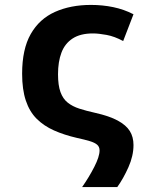

<svg xmlns="http://www.w3.org/2000/svg" viewBox="-20 -575 640 781"><path d="M314 186Q342 146 363.5 104Q385 62 385 37Q385 22 375 13.5Q365 5 345 -1Q325 -7 293 -14Q241 -26 199.5 -44.5Q158 -63 129 -92Q100 -121 85 -166Q70 -211 70 -275Q70 -375 105 -436.5Q140 -498 203.5 -526.5Q267 -555 350 -555Q397 -555 440.5 -546Q484 -537 523 -517L481 -408Q446 -427 413.5 -433Q381 -439 358 -439Q307 -439 275.5 -418.5Q244 -398 230 -361Q216 -324 216 -273Q216 -228 226 -200.5Q236 -173 255.5 -157.5Q275 -142 303 -133Q331 -124 367 -116Q425 -103 459 -84.5Q493 -66 508 -42Q523 -18 523 15Q523 59 502.5 105Q482 151 457 186Z"/></svg>

Font: Noto Sans Mono
Style: Bold
Weight: 700
Designer: Monotype Design Team
Foundry: Monotype Imaging Inc.
Version: Version 2.014